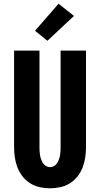

<svg xmlns="http://www.w3.org/2000/svg" viewBox="-20 -1008 540 1036"><path d="M250 8Q222 8 194.5 2Q167 -4 143 -19Q119 -34 101.5 -56.5Q84 -79 74 -105Q64 -131 60 -159Q56 -187 56 -215V-735H193V-215Q193 -204 193.5 -192.5Q194 -181 196 -170Q198 -159 202 -148Q206 -137 212 -127.5Q218 -118 228.5 -112Q239 -106 250 -106Q261 -106 271.5 -112Q282 -118 288 -127.5Q294 -137 298 -148Q302 -159 304 -170Q306 -181 306.5 -192.5Q307 -204 307 -215V-735H444V-215Q444 -187 440 -159Q436 -131 426 -105Q416 -79 398.5 -56.5Q381 -34 357 -19Q333 -4 305.5 2Q278 8 250 8ZM236 -788 169 -842 296 -988 379 -922Z"/></svg>

Font: Iosevka Heavy
Style: Regular
Weight: 900
Monospace: yes
Designer: Belleve Invis
Foundry: Belleve Invis
Version: Version 32.5.0; ttfautohint (v1.8.4)